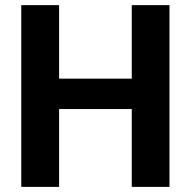

<svg xmlns="http://www.w3.org/2000/svg" viewBox="-20 -731 747 751"><path d="M535.8 -304.5H168.8V-423.4H535.8ZM211.2 0H63.2V-710.9H211.2ZM642.9 0H495.4V-710.9H642.9Z"/></svg>

Font: Heebo
Style: Regular
Weight: 400
Designer: Oded Ezer
Foundry: Ezer Type House
Version: Version 3.100